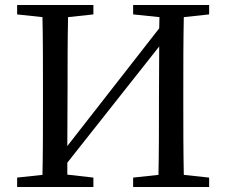

<svg xmlns="http://www.w3.org/2000/svg" viewBox="-20 -753 912 773"><path d="M822 -695V-733H516V-695L622 -684L621 -639L251 -165L252 -393C252 -491 252 -589 254 -684L356 -695V-733H49V-695L151 -684C153 -588 153 -491 153 -393V-339C153 -241 153 -145 151 -49L49 -38V0H356V-38L251 -50V-98L621 -566L620 -357C620 -244 620 -145 618 -49L516 -38V0H822V-38L720 -49C718 -146 718 -243 718 -339V-393C718 -491 718 -589 720 -684Z"/></svg>

Font: Noto Serif SC Medium
Style: Regular
Weight: 500
Designer: Ryoko NISHIZUKA 西塚涼子 (kana & ideographs); Frank Grießhammer (Latin, Greek & Cyrillic); Wenlong ZHANG 张文龙 (bopomofo); San
Foundry: Adobe Systems Incorporated
Version: Version 1.001;PS 1.001;hotconv 16.6.54;makeotf.lib2.5.65590